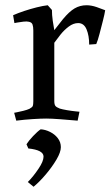

<svg xmlns="http://www.w3.org/2000/svg" viewBox="-20 -452 421 732"><path d="M162 -432 178 -414Q178 -395 181 -373.5Q184 -352 187 -337L220 -379Q244 -408 264.5 -420Q285 -432 310 -432Q328 -432 348.5 -425Q369 -418 381 -413Q379 -399 372.5 -373.5Q366 -348 359.5 -323Q353 -298 347 -284L320 -282Q320 -316 310 -340Q300 -364 278 -364Q260 -364 242.5 -351Q225 -338 211 -320.5Q197 -303 187 -289V-67Q187 -54 191 -48.5Q195 -43 208 -38Q218 -35 235.5 -32Q253 -29 268 -27.5Q283 -26 283 -26L276 8Q242 5 209 2.5Q176 0 156 0Q137 0 105 2Q73 4 42 8L34 -22Q34 -22 44.5 -24Q55 -26 69 -29.5Q83 -33 92 -37Q103 -43 105 -48Q107 -53 107 -66V-336Q107 -350 104 -358.5Q101 -367 90 -369Q83 -371 69.5 -369.5Q56 -368 45.5 -366Q35 -364 35 -364L30 -394Q48 -402 72 -410Q96 -418 120 -424Q144 -430 162 -432ZM135 41Q153 42 171 51Q189 60 200.5 75Q212 90 212 109Q212 128 195.5 156Q179 184 155 212.5Q131 241 108 260L86 242Q107 221 127 191Q146 163 146 145Q146 120 88 114L81 98Q89 85 106 67Q123 49 135 41Z"/></svg>

Font: Buenard
Style: Regular
Weight: 400
Version: Version 2.000